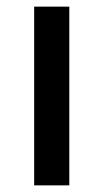

<svg xmlns="http://www.w3.org/2000/svg" viewBox="-20 -559 312 579"><path d="M189 0H83V-539H189Z"/></svg>

Font: Noto Sans Medium
Style: Regular
Weight: 500
Designer: Monotype Design Team
Foundry: Monotype Imaging Inc.
Version: Version 2.007